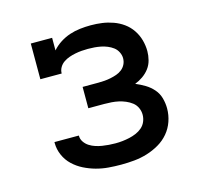

<svg xmlns="http://www.w3.org/2000/svg" viewBox="-84 -621 767 722"><g transform="rotate(-15 300.0 -260.0)"><path d="M303 8Q278 8 253.5 6Q229 4 205.5 -2.5Q182 -9 160 -20Q138 -31 120 -48Q102 -65 92 -88Q82 -111 82 -135V-139H177V-138Q177 -125 184.5 -114Q192 -103 203 -96Q214 -89 226.5 -85Q239 -81 251.5 -79Q264 -77 277 -76Q290 -75 303 -75Q317 -75 330.5 -76.5Q344 -78 357.5 -81Q371 -84 384 -89.5Q397 -95 407.5 -104Q418 -113 423.5 -126Q429 -139 429 -153Q429 -167 423 -180Q417 -193 406 -201.5Q395 -210 382 -215.5Q369 -221 355.5 -224Q342 -227 328 -228Q314 -229 300 -229H238V-312H300Q312 -312 324 -313Q336 -314 348 -316.5Q360 -319 371.5 -323Q383 -327 392.5 -334.5Q402 -342 407.5 -353Q413 -364 413 -377Q413 -389 407 -401Q401 -413 391 -420.5Q381 -428 369 -433Q357 -438 344.5 -440.5Q332 -443 319.5 -444Q307 -445 294 -445Q282 -445 269.5 -444Q257 -443 244.5 -440.5Q232 -438 220.5 -434Q209 -430 198.5 -423Q188 -416 181.5 -405Q175 -394 175 -381H92V-520H175V-471Q189 -487 207 -498.5Q225 -510 244.5 -516.5Q264 -523 285 -525.5Q306 -528 327 -528Q350 -528 371.5 -525Q393 -522 414 -514.5Q435 -507 453 -494Q471 -481 483.5 -462.5Q496 -444 502 -422.5Q508 -401 508 -379Q508 -362 503.5 -344.5Q499 -327 488.5 -313Q478 -299 463 -288.5Q448 -278 432 -272Q451 -264 468.5 -253.5Q486 -243 499.5 -227.5Q513 -212 518.5 -192Q524 -172 524 -152Q524 -126 515.5 -101.5Q507 -77 490.5 -57.5Q474 -38 451.5 -25Q429 -12 404.5 -4.5Q380 3 354.5 5.5Q329 8 303 8Z"/></g></svg>

Font: Iosevka HT Medium Extended
Style: Regular
Weight: 500
Width: 7
Monospace: yes
Designer: Belleve Invis
Foundry: Belleve Invis
Version: Version 32.3.0; ttfautohint (v1.8.4)